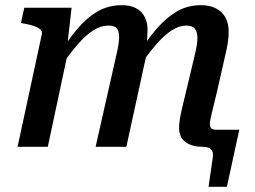

<svg xmlns="http://www.w3.org/2000/svg" viewBox="-20 -568 988 743"><path d="M48 0H165L246 -380L240 -388L257 -538H74L61 -479L72 -477Q95 -473 111 -467.5Q127 -462 135.5 -454.5Q144 -447 142 -436ZM350 0H469L544 -344Q546 -351 547 -366.5Q548 -382 548.5 -399.5Q549 -417 550 -431.5Q551 -446 551 -452Q551 -482 539.5 -503.5Q528 -525 506 -536.5Q484 -548 451 -548Q399 -548 356.5 -523Q314 -498 277 -453.5Q240 -409 203 -349L215 -310Q250 -361 281 -396.5Q312 -432 341 -450.5Q370 -469 399 -469Q424 -469 432.5 -457.5Q441 -446 441 -426Q441 -413 438.5 -396Q436 -379 430 -354ZM763 0Q778 0 787.5 4Q797 8 801.5 17.5Q806 27 803 45L787 155H858L906 -66H818Q804 -66 798 -71Q792 -76 792 -87Q792 -95 795 -109.5Q798 -124 804 -148.5Q810 -173 819 -210L851 -351Q858 -379 861.5 -402Q865 -425 865 -445Q865 -477 852.5 -500Q840 -523 816 -535.5Q792 -548 757 -548Q705 -548 662.5 -522.5Q620 -497 582.5 -452.5Q545 -408 508 -349L519 -310Q554 -361 585 -396.5Q616 -432 644.5 -450.5Q673 -469 701 -469Q725 -469 734.5 -456Q744 -443 744 -421Q744 -408 741.5 -392.5Q739 -377 733 -352L701 -218Q690 -174 684 -147Q678 -120 675.5 -103.5Q673 -87 673 -73Q673 -37 697.5 -18.5Q722 0 763 0Z"/></svg>

Font: Roboto Serif Medium
Style: Italic
Weight: 500
Italic angle: -10°
Designer: Greg Gazdowicz
Foundry: Commercial Type
Version: Version 1.008